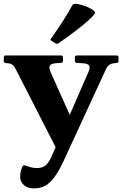

<svg xmlns="http://www.w3.org/2000/svg" viewBox="-57 -795 657 1032"><path d="M126 217.7Q91.1 217.7 71.2 199.6Q51.3 181.5 51.3 155Q51.3 136.6 55.1 123.6Q58.9 110.6 63.5 99.8Q69.5 91.2 77.5 94.6Q94.6 100.2 109.6 104.2Q124.5 108.2 141.4 108.2Q161.4 108.2 175.1 102Q188.9 95.9 200.2 81.2Q211.6 66.6 221.9 42.1L416.7 -404.1Q429.2 -433.1 421.9 -443.2Q414.5 -453.3 388.6 -454.9L355.1 -456.9Q345.5 -458.5 345.5 -467.9V-487.1Q345.5 -496.7 355.5 -496.7H570.6Q580.1 -496.7 580.1 -486.7V-467.5Q580.1 -457.3 570.1 -456.9L556.3 -455.1Q538.4 -452.9 528.9 -445.3Q519.3 -437.8 513.2 -424.6L287.3 65Q260.8 122.5 236.6 155.7Q212.5 188.9 186.2 203.3Q160 217.7 126 217.7ZM27.4 -423.7Q19.5 -440 10.3 -446.7Q1.2 -453.5 -11.8 -454.5L-27.2 -456.3Q-36.8 -457.9 -36.8 -467.9V-487.1Q-36.8 -496.7 -26.8 -496.7H271.7Q281.3 -496.7 281.3 -486.7V-467.5Q281.3 -458.5 271.3 -456.9L246.6 -455.5Q215.6 -453.3 210.3 -441.6Q205 -430 215 -407.1L347.4 -111.8L255.1 21.8ZM257.2 -562.3Q250 -556.9 241.6 -561.9L219.7 -575.7Q211.2 -580.7 217.7 -588.3Q249.7 -632.8 278.3 -677.3Q306.8 -721.8 331.6 -766.5Q337 -775.1 346.6 -774.7Q369 -773.3 392.6 -765.2Q416.2 -757.2 435.8 -746.1Q448.5 -738.1 452.2 -732.4Q455.8 -726.6 449.4 -717.5Q443 -708.3 423.8 -690.5Q389.3 -659.2 347.3 -627.5Q305.2 -595.9 257.2 -562.3Z"/></svg>

Font: Hahmlet
Style: Regular
Weight: 400
Designer: Minjoo Ham & Mark Frömberg
Foundry: hypertype
Version: Version 1.002